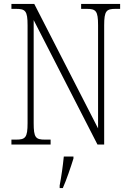

<svg xmlns="http://www.w3.org/2000/svg" viewBox="-20 -734 660 975"><path d="M38 0H237V-25H209C161 -25 151 -35 151 -109V-632L475 0H509V-605C509 -679 520 -689 567 -689H590V-714H392V-689H420C467 -689 478 -679 478 -606V-82L154 -714H38V-689H61C109 -689 120 -679 120 -606V-109C120 -35 109 -25 61 -25H38ZM283 208V221H299C317 181 340 113 353 71V61H304C299 111 292 160 283 208Z"/></svg>

Font: Noto Serif Thai Condensed ExtraLight
Style: Regular
Weight: 200
Width: 3
Designer: Monotype Design Team
Foundry: Monotype Imaging Inc.
Version: Version 2.002